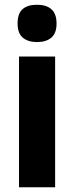

<svg xmlns="http://www.w3.org/2000/svg" viewBox="-20 -788 312 808"><path d="M136 -768Q175 -768 196.5 -749Q218 -730 218 -689Q218 -648 196 -629.5Q174 -611 136 -611Q98 -611 76 -629.5Q54 -648 54 -689Q54 -731 75 -749.5Q96 -768 136 -768ZM212 -550V0H60V-550Z"/></svg>

Font: Noto Sans Myanmar Condensed ExtraBold
Style: Regular
Weight: 800
Width: 3
Designer: Monotype Design Team
Foundry: Monotype Imaging Inc.
Version: Version 2.107; ttfautohint (v1.8.4.7-5d5b)